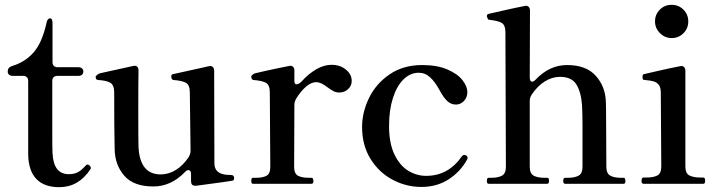

<svg xmlns="http://www.w3.org/2000/svg" viewBox="-20 -763 2980 797"><path d="M97 -122V-427Q97 -437 91.5 -442.5Q86 -448 76 -448H33Q23 -448 17.5 -453Q12 -458 12 -466Q12 -483 30 -489Q84 -505 119.5 -545.5Q155 -586 173 -668Q177 -687 188 -687Q193 -687 195.5 -681.5Q198 -676 198 -666V-505Q198 -495 203.5 -489.5Q209 -484 219 -484H305Q315 -484 320.5 -479Q326 -474 326 -466Q326 -458 320.5 -453Q315 -448 305 -448H218Q208 -448 202.5 -442.5Q197 -437 197 -427V-212Q197 -139 198 -128Q202 -40 265 -40Q287 -40 302 -47.5Q317 -55 334 -74Q339 -80 343 -80Q348 -80 352.5 -75.5Q357 -71 357 -66Q357 -62 355 -60Q306 14 226 14Q163 14 130.5 -20.5Q98 -55 97 -122Z M952 -24Q952 -15 945 -13Q938 -11 795 8H790Q773 8 773 -11V-40Q773 -57 762 -57Q755 -57 748 -49Q690 11 617 11Q534 11 495.5 -34Q457 -79 456 -143Q454 -219 454 -379Q454 -410 438 -419.5Q422 -429 386 -431Q377 -432 377 -445Q377 -447 383.5 -452.5Q390 -458 396 -459L532 -489L538 -490Q555 -490 555 -470Q554 -435 554 -302Q554 -173 555 -152Q561 -39 647 -39Q680 -39 710 -57.5Q740 -76 764 -112Q771 -125 771 -138L768 -378Q768 -410 752.5 -419Q737 -428 700 -431Q691 -432 691 -447Q691 -453 697 -455L788 -475L846 -488L852 -489Q860 -489 864.5 -483.5Q869 -478 869 -469L870 -85Q870 -44 916 -38Q922 -37 934 -37Q945 -37 948.5 -33.5Q952 -30 952 -24Z M1440 -427Q1440 -407 1425 -393Q1410 -379 1388 -379Q1375 -379 1364.5 -384.5Q1354 -390 1339 -401Q1312 -422 1293 -422Q1272 -422 1250.5 -403.5Q1229 -385 1209 -353Q1202 -340 1202 -327L1201 -70Q1201 -42 1217 -33.5Q1233 -25 1262 -25H1273Q1281 -25 1281 -12Q1281 0 1273 0H1030Q1023 0 1023 -12Q1023 -25 1030 -25H1042Q1071 -25 1086.5 -33.5Q1102 -42 1102 -70L1100 -379Q1100 -410 1084.5 -419Q1069 -428 1032 -431Q1023 -432 1023 -447Q1031 -457 1040 -459Q1060 -464 1085.5 -469.5Q1111 -475 1135 -480Q1162 -485 1179 -489L1185 -490Q1193 -490 1197.5 -484.5Q1202 -479 1202 -470V-427Q1202 -413 1211 -413Q1221 -413 1233 -426Q1261 -457 1293 -475.5Q1325 -494 1356 -494Q1392 -494 1416 -474Q1440 -454 1440 -427Z M1483 -236Q1483 -297 1512 -356.5Q1541 -416 1597.5 -454.5Q1654 -493 1732 -493Q1795 -493 1837.5 -474.5Q1880 -456 1900 -430Q1920 -404 1920 -381Q1920 -359 1906 -344Q1892 -329 1873 -329Q1851 -329 1835.5 -344.5Q1820 -360 1805 -388Q1786 -423 1765.5 -442Q1745 -461 1718 -461Q1683 -461 1655 -433.5Q1627 -406 1611 -356Q1595 -306 1595 -240Q1595 -168 1617.5 -121.5Q1640 -75 1675 -54Q1710 -33 1749 -33Q1841 -33 1897 -114Q1902 -120 1907 -120Q1910 -120 1914 -118Q1921 -114 1921 -108Q1921 -104 1919 -101Q1892 -51 1843 -19Q1794 13 1729 13Q1666 13 1609.5 -17Q1553 -47 1518 -103.5Q1483 -160 1483 -236Z M2569 -25Q2576 -25 2576 -12Q2576 0 2569 0H2326Q2318 0 2318 -12Q2318 -25 2326 -25H2338Q2366 -25 2382 -34Q2398 -43 2398 -71V-241Q2398 -291 2396 -327Q2392 -381 2372.5 -412.5Q2353 -444 2305 -444Q2272 -444 2241.5 -425Q2211 -406 2187 -370Q2179 -358 2179 -344V-71Q2179 -43 2195 -34Q2211 -25 2240 -25H2251Q2256 -25 2257.5 -22Q2259 -19 2259 -12Q2259 0 2251 0H2008Q2001 0 2001 -12Q2001 -25 2008 -25H2019Q2048 -25 2064 -34Q2080 -43 2080 -71L2078 -628Q2078 -659 2062.5 -668Q2047 -677 2010 -681H2009Q2007 -681 2004 -687Q2001 -693 2001 -696Q2001 -703 2007 -705Q2028 -710 2072 -720Q2116 -730 2157 -738L2163 -739Q2171 -739 2175.5 -733.5Q2180 -728 2180 -719L2179 -442Q2179 -424 2189 -424Q2195 -424 2204 -433Q2261 -493 2334 -493Q2413 -493 2453 -448.5Q2493 -404 2495 -340Q2496 -321 2496 -261L2497 -71Q2497 -43 2513 -34Q2529 -25 2557 -25Z M2699 -674Q2699 -703 2719 -723Q2739 -743 2768 -743Q2797 -743 2817 -723Q2837 -703 2837 -674Q2837 -645 2817 -625Q2797 -605 2768 -605Q2740 -605 2719.5 -625.5Q2699 -646 2699 -674ZM2651 0Q2643 0 2643 -13Q2643 -26 2651 -26H2662Q2692 -26 2708.5 -34.5Q2725 -43 2725 -72L2723 -378Q2723 -400 2715 -410.5Q2707 -421 2694 -425Q2681 -429 2656 -431Q2650 -431 2648.5 -434.5Q2647 -438 2647 -444Q2647 -448 2648 -451Q2649 -454 2652 -455Q2673 -460 2717 -470Q2761 -480 2802 -488L2808 -489Q2816 -489 2820.5 -483.5Q2825 -478 2825 -469V-72Q2825 -43 2842 -34.5Q2859 -26 2888 -26H2900Q2907 -26 2907 -13Q2907 0 2900 0Z"/></svg>

Font: Shippori Mincho B1 SemiBold
Style: Regular
Weight: 600
Designer: FONTDASU
Foundry: FONTDASU / Google Inc. / but / Adobe
Version: Version 3.110; ttfautohint (v1.8.3)